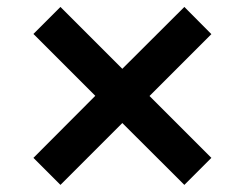

<svg xmlns="http://www.w3.org/2000/svg" viewBox="-20 -604 688 540"><path d="M150 -84 74 -160 248 -334.5 74 -508.5 150 -584.5 324 -410.5 498.5 -584.5 574.5 -508 400.5 -334 574.5 -160 498.5 -84 324 -258Z"/></svg>

Font: Geologica
Style: Bold
Weight: 700
Designer: Sindre Bremnes, Frode Helland
Foundry: Monokrom Skriftforlag AS
Version: Version 1.010; ttfautohint (v1.8.4.7-5d5b);gftools[0.9.28]